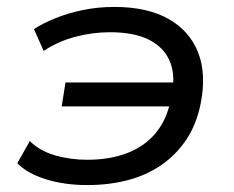

<svg xmlns="http://www.w3.org/2000/svg" viewBox="-20 -525 674 554"><path d="M232 9Q165 9 111.5 -8Q58 -25 30 -54L66 -118Q94 -90 138 -77Q182 -64 232 -64Q297 -64 347.5 -83.5Q398 -103 430 -142Q462 -181 473 -239L482 -218H158L169 -287H494L477 -262Q486 -313 468.5 -351.5Q451 -390 408.5 -411Q366 -432 297 -432Q248 -432 198 -419Q148 -406 106 -378L78 -441Q104 -458 140 -472.5Q176 -487 219 -496Q262 -505 310 -505Q405 -505 466 -470.5Q527 -436 551.5 -374Q576 -312 559 -226Q547 -166 517.5 -122Q488 -78 445 -48.5Q402 -19 348 -5Q294 9 232 9Z"/></svg>

Font: Nunito Sans 7pt SemiExpanded
Style: Italic
Weight: 400
Width: 6
Italic angle: -9°
Designer: Vernon Adams
Foundry: Vernon Adams
Version: Version 3.101;gftools[0.9.27]